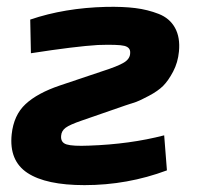

<svg xmlns="http://www.w3.org/2000/svg" viewBox="-20 -527 574 559"><path d="M70 -372 68 -470Q168 -504 289 -507Q338 -508 374 -503.5Q410 -499 442 -486.5Q474 -474 489.5 -446Q505 -418 501 -377Q498 -345 484 -318.5Q470 -292 455 -277Q440 -262 413.5 -248Q387 -234 377 -230.5Q367 -227 345 -220L218 -176Q183 -164 171 -155Q159 -146 158 -132Q156 -112 174 -106.5Q192 -101 239 -103Q358 -107 458 -133L466 -31Q351 12 226 12Q114 12 60 -23.5Q6 -59 14 -136Q20 -192 54.5 -224Q89 -256 154 -278L276 -319Q323 -334 341 -345Q359 -356 359 -373Q360 -389 342 -393.5Q324 -398 265 -396Q199 -392 70 -372Z"/></svg>

Font: Exo 2.0
Style: Bold Italic
Weight: 700
Italic angle: -8°
Designer: Natanael Gama
Version: Version 1.001;PS 001.001;hotconv 1.0.70;makeotf.lib2.5.58329